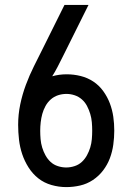

<svg xmlns="http://www.w3.org/2000/svg" viewBox="-20 -755 540 783"><path d="M250 8Q220 8 190 -0.5Q160 -9 136.5 -27.5Q113 -46 96.5 -72Q80 -98 70.5 -126.5Q61 -155 57.5 -185.5Q54 -216 54 -246Q54 -288 62.5 -329Q71 -370 85.5 -409Q100 -448 118.5 -485Q137 -522 156 -560L243 -735H341L236 -524Q226 -504 215.5 -483.5Q205 -463 193 -444Q207 -448 222 -450Q237 -452 252 -452Q281 -452 309 -445Q337 -438 360.5 -422.5Q384 -407 401 -383.5Q418 -360 428 -333.5Q438 -307 442 -279Q446 -251 446 -222Q446 -194 442 -165Q438 -136 428 -109.5Q418 -83 400.5 -60Q383 -37 359 -21Q335 -5 307 1.5Q279 8 250 8ZM250 -72Q267 -72 284 -77.5Q301 -83 313.5 -94.5Q326 -106 334.5 -121.5Q343 -137 348 -153.5Q353 -170 354.5 -187.5Q356 -205 356 -222Q356 -239 354.5 -256.5Q353 -274 348 -290.5Q343 -307 335 -322.5Q327 -338 314 -349.5Q301 -361 284.5 -366.5Q268 -372 251 -372Q233 -372 216.5 -366.5Q200 -361 187 -349.5Q174 -338 165.5 -322.5Q157 -307 152.5 -290.5Q148 -274 146 -256.5Q144 -239 144 -222Q144 -205 145.5 -187.5Q147 -170 152 -153.5Q157 -137 165.5 -121.5Q174 -106 186.5 -94.5Q199 -83 216 -77.5Q233 -72 250 -72Z"/></svg>

Font: Iosevka SS10 Medium
Style: Regular
Weight: 500
Monospace: yes
Designer: Belleve Invis
Foundry: Belleve Invis
Version: Version 28.0.6; ttfautohint (v1.8.4)